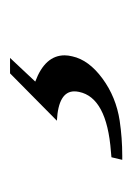

<svg xmlns="http://www.w3.org/2000/svg" viewBox="38 -84 258 373"><g transform="rotate(-90 166.5 102.0)"><path d="M210 -7H240L194 42Q245 61 245 99Q245 106 243 114Q236 146 200 172.5Q164 199 118 206Q84 211 50 211H42L47 190Q47 190 47 190Q47 190 58 189Q163 181 174 127Q175 122 175 118Q175 87 118 84Z"/></g></svg>

Font: New Athena Unicode
Style: Italic
Weight: 400
Designer: J. Rusten 1997; rev. by R. Hancock 2001, 2002, rev. by D. Mastronarde 2002-2019
Foundry: Society for Classical Studies (formerly American Philological Association)
Version: Version 5.008